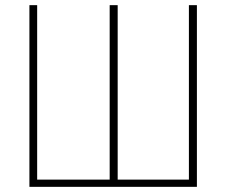

<svg xmlns="http://www.w3.org/2000/svg" viewBox="-20 -703 881 744"><path d="M94 -683H124V-7H405V-683H436V-7H712V-683H743V21H94Z"/></svg>

Font: LINE Seed Sans KR Thin
Style: Regular
Weight: 250
Designer: LINE BX Design & Sandoll Inc & Dalton Maag Ltd
Foundry: Sandoll Inc.
Version: Version 1.000